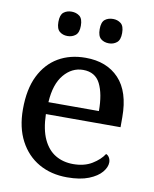

<svg xmlns="http://www.w3.org/2000/svg" viewBox="-85 -809 711 884"><g transform="rotate(10 271.0 -367.5)"><path d="M289 10Q214 10 157 -22.5Q100 -55 67.5 -116.5Q35 -178 35 -264Q35 -358 66 -420.5Q97 -483 151.5 -515Q206 -547 279 -547Q378 -547 435 -486.5Q492 -426 492 -307V-260H143Q145 -188 166 -143Q187 -98 223 -76.5Q259 -55 306 -55Q358 -55 394 -77Q430 -99 448 -127Q457 -124 463 -114Q469 -104 469 -91Q469 -69 449.5 -45.5Q430 -22 390 -6Q350 10 289 10ZM381 -316Q381 -396 357.5 -443Q334 -490 277 -490Q225 -490 187.5 -445.5Q150 -401 145 -316ZM372 -631Q349 -631 334 -643.5Q319 -656 319 -688Q319 -721 334 -733Q349 -745 372 -745Q393 -745 408.5 -733Q424 -721 424 -688Q424 -656 408.5 -643.5Q393 -631 372 -631ZM178 -631Q156 -631 141 -643.5Q126 -656 126 -688Q126 -721 141 -733Q156 -745 178 -745Q200 -745 215.5 -733Q231 -721 231 -688Q231 -656 215.5 -643.5Q200 -631 178 -631Z"/></g></svg>

Font: ET Text
Style: Regular
Weight: 470
Designer: Monotype Design Team
Foundry: Monotype Imaging Inc.
Version: Version 2.009